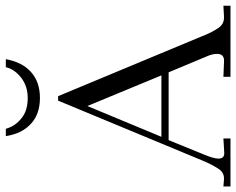

<svg xmlns="http://www.w3.org/2000/svg" viewBox="-118 -734 831 676"><g transform="rotate(-90 298.0 -395.5)"><path d="M616.2 -24.9V0H366.2V-24.9L417 -22.9Q446.8 -20 446.8 -46.9Q446.8 -64.5 437 -85.9L381.8 -217.8H143.1L91.8 -91.8Q78.1 -59.1 78.1 -42Q78.1 -20.5 100.1 -22L148.9 -24.9V0H-20V-24.9L4.9 -22.9H8.8Q29.3 -22.9 42 -42Q58.6 -67.4 71.8 -100.1L282.2 -606.9H297.9L509.8 -98.1Q521.5 -66.9 539.1 -41Q552.2 -22.9 574.2 -22.9H579.1ZM428.2 -791Q418 -734.4 383.8 -703.1Q348.6 -670.9 292 -670.9Q233.9 -670.9 200.2 -703.1Q166 -734.4 157.2 -791H183.1Q191.9 -758.3 220.2 -735.8Q246.6 -713.9 292 -713.9Q332.5 -713.9 362.8 -736.8Q393.1 -760.7 399.9 -791ZM154.8 -243.2H371.1L263.2 -503.9Z"/></g></svg>

Font: Unna Light
Style: Regular
Weight: 300
Designer: Jorge de Buen Unna
Foundry: Omnibus-Type
Version: Version 2.007;PS 002.007;hotconv 1.0.88;makeotf.lib2.5.64775